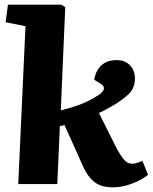

<svg xmlns="http://www.w3.org/2000/svg" viewBox="-20 -787 653 821"><path d="M89 -675 4 -692 14 -767H243L259 -756L240 -315Q277 -324 314 -337Q351 -350 386 -371Q416 -388 422.5 -402Q429 -416 413 -427L383 -446Q389 -485 413.5 -507.5Q438 -530 479 -530Q515 -530 536 -507.5Q557 -485 557 -453Q557 -410 530.5 -385Q504 -360 464 -336Q443 -324 430 -317Q417 -310 403 -304L480 -150Q496 -121 510.5 -104Q525 -87 545 -87Q558 -87 568.5 -91Q579 -95 589 -99L613 -40Q603 -30 579.5 -17.5Q556 -5 525.5 4.5Q495 14 462 14Q411 14 382 -10Q353 -34 335 -76L256 -252Q251 -251 246.5 -250Q242 -249 236 -248L225 0H58Z"/></svg>

Font: Literata 18pt ExtraBold
Style: Italic
Weight: 800
Italic angle: -2°
Designer: Latin by Veronika Burian and Jose Scaglione. Greek by Irene Vlachou. Cyrillic by Vera Evstafieva
Foundry: TypeTogether
Version: Version 3.103;gftools[0.9.29]